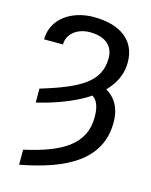

<svg xmlns="http://www.w3.org/2000/svg" viewBox="-135 -807 871 1107"><g transform="rotate(15 300.5 -254.0)"><path d="M88.9 -157.2C179.2 -179.2 260.3 -208 326.7 -241.7C351.1 -253.9 373.5 -267.1 394.5 -281.2C403.8 -274.9 412.1 -267.1 418.5 -256.8C432.1 -235.4 439 -205.6 439 -164.1C439 -1 310.5 74.7 88.9 123.5V213.4C356.4 163.1 552.2 63.5 552.2 -162.1C552.2 -218.8 537.6 -262.7 510.3 -295.9C497.1 -312 481 -325.7 461.9 -336.4C470.2 -344.7 477.5 -353 483.9 -361.3C521 -406.7 541.5 -459 541.5 -518.1C541.5 -651.4 441.4 -720.7 285.6 -720.7C153.8 -720.7 41 -646 41 -522H153.8C153.8 -587.9 214.8 -630.4 285.6 -630.4C387.7 -630.4 428.7 -578.6 428.7 -513.7C428.7 -373.5 320.3 -311 88.4 -240.7Z"/></g></svg>

Font: Bert Sans Medium
Style: Regular
Weight: 500
Designer: Christian Robertson (Google), Cristiano Sobral
Foundry: Google, Cristiano Sobral
Version: Version 3.101